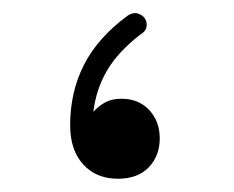

<svg xmlns="http://www.w3.org/2000/svg" viewBox="-20 -263 358 294"><path d="M160.6 10.7Q127.4 10.7 107.4 -11.2Q87.4 -33.2 87.4 -71.3Q87.4 -122.1 108.6 -163.8Q129.9 -205.6 175.8 -239.3Q184.1 -244.6 191.4 -242.2Q198.7 -239.7 202.1 -234.4Q205.6 -228.5 204.3 -221.7Q203.1 -214.8 195.3 -210.4Q160.6 -183.6 143.8 -154.8Q127 -126 123 -91.8Q130.4 -100.1 140.6 -106Q150.9 -111.8 166 -111.8Q192.4 -111.8 208.5 -94.5Q224.6 -77.1 224.6 -51.3Q224.6 -24.4 207.8 -6.8Q190.9 10.7 160.6 10.7Z"/></svg>

Font: Mikhak-FD Light
Style: Regular
Weight: 300
Designer: Amin Abedi
Version: Version 3.2